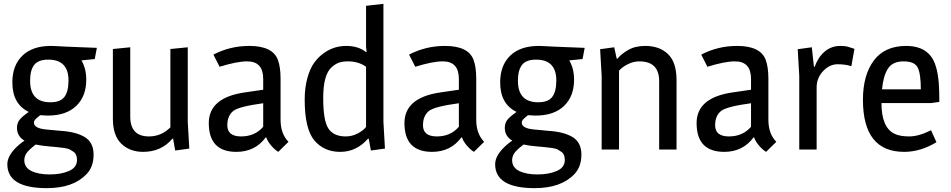

<svg xmlns="http://www.w3.org/2000/svg" viewBox="-20 -775 4928 995"><path d="M244 -537Q260 -537 271.5 -536Q283 -535 330 -533Q469 -527 482 -527L471 -469L402 -462Q427 -420 427 -362Q427 -276 375 -226Q323 -176 227 -176Q212 -176 188 -178Q168 -162 162 -155Q156 -148 156 -139Q156 -110 219 -104L294 -97Q374 -92 419.5 -64.5Q465 -37 465 26.5Q465 90 428 128Q359 200 223 200Q18 200 18 76Q18 27 80 -26Q87 -32 90.5 -34.5Q94 -37 100 -41.5Q106 -46 107 -46Q68 -69 68 -112Q68 -138 82 -155Q96 -172 129 -195Q44 -236 44 -348Q44 -436 96 -486.5Q148 -537 244 -537ZM379 54Q379 23 360 11Q350 4 341.5 -0.5Q333 -5 313 -8Q277 -13 237.5 -16Q198 -19 165 -26Q125 5 115.5 21.5Q106 38 106 55Q106 93 142.5 111Q179 129 237.5 129Q296 129 337.5 111Q379 93 379 54ZM230 -466Q179 -466 157.5 -439Q136 -412 136 -356Q136 -245 241 -245Q293 -245 314 -273Q335 -301 335 -358Q335 -466 230 -466Z M721 12Q653 12 609 -30Q565 -72 565 -160V-521L655 -530V-171Q655 -68 752 -68Q816 -68 863 -115V-521L953 -530V-144L961 -5L888 5L877 -56H873Q816 12 721 12Z M1344 -366Q1344 -457 1261 -457Q1208 -457 1118 -429L1086 -492Q1172 -537 1272 -537Q1393 -537 1420 -465Q1434 -428 1434 -367V-154Q1434 -82 1475 -40L1422 12Q1404 1 1385.5 -20.5Q1367 -42 1360 -63H1357Q1302 12 1205 12Q1062 12 1062 -137Q1062 -269 1248 -296L1344 -310ZM1158 -126Q1158 -68 1229.5 -68Q1301 -68 1344 -118V-240Q1218 -223 1189 -200Q1158 -175 1158 -126Z M1877 -505Q1878 -505 1880 -506L1877 -532V-745L1967 -755V-144L1975 -5L1902 5L1891 -56H1887Q1827 12 1743 12Q1659 12 1609 -47.5Q1559 -107 1559 -259Q1559 -321 1573 -371Q1587 -421 1609 -451Q1631 -481 1660 -501Q1711 -537 1774 -537Q1837 -537 1877 -505ZM1783 -457Q1756 -457 1737 -450.5Q1718 -444 1698 -426Q1655 -387 1655 -267.5Q1655 -148 1682.5 -108Q1710 -68 1771 -68Q1805 -68 1834 -83.5Q1863 -99 1877 -117V-429Q1838 -457 1783 -457Z M2358 -366Q2358 -457 2275 -457Q2222 -457 2132 -429L2100 -492Q2186 -537 2286 -537Q2407 -537 2434 -465Q2448 -428 2448 -367V-154Q2448 -82 2489 -40L2436 12Q2418 1 2399.5 -20.5Q2381 -42 2374 -63H2371Q2316 12 2219 12Q2076 12 2076 -137Q2076 -269 2262 -296L2358 -310ZM2172 -126Q2172 -68 2243.5 -68Q2315 -68 2358 -118V-240Q2232 -223 2203 -200Q2172 -175 2172 -126Z M2772 -537Q2788 -537 2799.5 -536Q2811 -535 2858 -533Q2997 -527 3010 -527L2999 -469L2930 -462Q2955 -420 2955 -362Q2955 -276 2903 -226Q2851 -176 2755 -176Q2740 -176 2716 -178Q2696 -162 2690 -155Q2684 -148 2684 -139Q2684 -110 2747 -104L2822 -97Q2902 -92 2947.5 -64.5Q2993 -37 2993 26.5Q2993 90 2956 128Q2887 200 2751 200Q2546 200 2546 76Q2546 27 2608 -26Q2615 -32 2618.5 -34.5Q2622 -37 2628 -41.5Q2634 -46 2635 -46Q2596 -69 2596 -112Q2596 -138 2610 -155Q2624 -172 2657 -195Q2572 -236 2572 -348Q2572 -436 2624 -486.5Q2676 -537 2772 -537ZM2907 54Q2907 23 2888 11Q2878 4 2869.5 -0.5Q2861 -5 2841 -8Q2805 -13 2765.5 -16Q2726 -19 2693 -26Q2653 5 2643.5 21.5Q2634 38 2634 55Q2634 93 2670.5 111Q2707 129 2765.5 129Q2824 129 2865.5 111Q2907 93 2907 54ZM2758 -466Q2707 -466 2685.5 -439Q2664 -412 2664 -356Q2664 -245 2769 -245Q2821 -245 2842 -273Q2863 -301 2863 -358Q2863 -466 2758 -466Z M3324 -537Q3398 -537 3442 -494.5Q3486 -452 3486 -360V0H3396V-354Q3396 -457 3293 -457Q3263 -457 3234 -442.5Q3205 -428 3188 -409V0H3098V-381L3090 -520L3163 -530L3176 -471H3180Q3198 -494 3234.5 -515.5Q3271 -537 3324 -537Z M3872 -366Q3872 -457 3789 -457Q3736 -457 3646 -429L3614 -492Q3700 -537 3800 -537Q3921 -537 3948 -465Q3962 -428 3962 -367V-154Q3962 -82 4003 -40L3950 12Q3932 1 3913.5 -20.5Q3895 -42 3888 -63H3885Q3830 12 3733 12Q3590 12 3590 -137Q3590 -269 3776 -296L3872 -310ZM3686 -126Q3686 -68 3757.5 -68Q3829 -68 3872 -118V-240Q3746 -223 3717 -200Q3686 -175 3686 -126Z M4335 -537Q4361 -537 4374.5 -532.5Q4388 -528 4397 -525.5Q4406 -523 4408 -522L4392 -432Q4362 -442 4320.5 -442Q4279 -442 4245.5 -406.5Q4212 -371 4212 -321V0H4122V-381L4114 -520L4187 -530L4198 -429H4202Q4219 -478 4253.5 -507.5Q4288 -537 4335 -537Z M4676 -537Q4762 -537 4803 -485Q4837 -443 4845 -344Q4848 -305 4848 -247L4807 -241H4548Q4548 -115 4615 -82Q4643 -68 4692 -68Q4741 -68 4805 -100L4833 -38Q4750 12 4666 12Q4452 12 4452 -258Q4452 -386 4508.5 -461.5Q4565 -537 4676 -537ZM4551 -312H4752Q4752 -392 4736 -424.5Q4720 -457 4662.5 -457Q4605 -457 4581 -418.5Q4557 -380 4551 -312Z"/></svg>

Font: Magra
Style: Regular
Weight: 400
Designer: Viviana Monsalve
Foundry: Viviana Monsalve
Version: Version 1.001